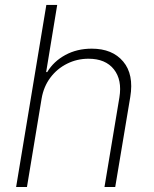

<svg xmlns="http://www.w3.org/2000/svg" viewBox="-20 -747 616 767"><path d="M146.3 -353.7 87.7 0H44.4L165.1 -727.3H208.5L164.4 -459.2H168.7Q194.2 -501.8 240.8 -527.2Q287.3 -552.6 346.6 -552.6Q429 -552.6 472.1 -501.2Q515.3 -449.9 500.4 -359.7L440.3 0H397.4L457 -358Q468.4 -427.9 434.8 -470.2Q401.3 -512.4 333.5 -512.4Q287.6 -512.4 247.9 -492.5Q208.1 -472.7 181.3 -437Q154.5 -401.3 146.3 -353.7Z"/></svg>

Font: Inter Extra Light  BETA
Style: Italic
Weight: 200
Italic angle: 9.39999°
Designer: Rasmus Andersson
Foundry: rsms
Version: Version 3.011;git-f93a4a705